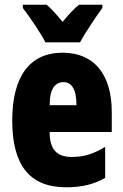

<svg xmlns="http://www.w3.org/2000/svg" viewBox="-20 -786 522 816"><path d="M173 -606H320C341 -645 387 -714 415 -752V-766H316C296 -750 273 -726 246 -693C220 -725 198 -749 178 -766H77V-752C103 -719 156 -641 173 -606ZM246 -562C105 -562 32 -459 32 -274C32 -90 101 10 261 10C325 10 379 -2 427 -30V-162C376 -131 336 -119 285 -119C221 -119 191 -151 191 -225H455V-310C455 -472 378 -562 246 -562ZM250 -437C283 -437 305 -409 305 -339H191C191 -411 216 -437 250 -437Z"/></svg>

Font: Noto Sans Myanmar ExtraCondensed Black
Style: Regular
Weight: 900
Width: 2
Designer: Monotype Design Team
Foundry: Monotype Imaging Inc.
Version: Version 2.107